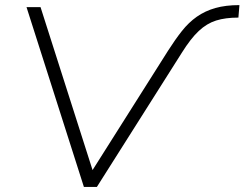

<svg xmlns="http://www.w3.org/2000/svg" viewBox="-20 -733 959 753"><path d="M309 0 84 -705H139L343 -66L639 -534Q667 -578 693.5 -611.5Q720 -645 752 -667.5Q784 -690 824.5 -701.5Q865 -713 919 -713L915 -664Q864 -664 827.5 -652.5Q791 -641 759.5 -611.5Q728 -582 693 -526L360 0Z"/></svg>

Font: Nunito Sans 7pt SemiExpanded ExtraLight
Style: Italic
Weight: 250
Width: 6
Italic angle: -9°
Designer: Vernon Adams
Foundry: Vernon Adams
Version: Version 3.101;gftools[0.9.27]